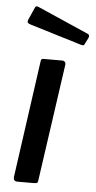

<svg xmlns="http://www.w3.org/2000/svg" viewBox="-54 -783 410 817"><g transform="rotate(5 151.0 -375.0)"><path d="M141 -16Q140 -5 136.5 -2.5Q133 0 121 0H53Q43 0 39 -5Q35 -10 36 -19L106 -518Q107 -526 109.5 -528Q112 -530 118 -530H198Q205 -530 209 -525Q213 -520 212 -513ZM62 -744Q64 -749 68 -750Q72 -751 76 -749L295 -653Q300 -651 301.5 -647Q303 -643 301 -637L287 -609Q285 -603 281.5 -602.5Q278 -602 270 -604L50 -671Q40 -674 37.5 -678.5Q35 -683 38 -690Z"/></g></svg>

Font: Libre Franklin Medium
Style: Italic
Weight: 500
Italic angle: -8°
Designer: Pablo Impallari, Rodrigo Fuenzalida, Nhung Nguyen
Foundry: Impallari Type
Version: Version 3.000